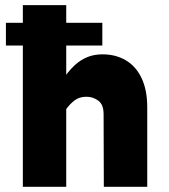

<svg xmlns="http://www.w3.org/2000/svg" viewBox="-20 -723 653 743"><path d="M2.9 -546.9V-634.8H376V-546.9ZM381.8 0 380.9 -281.2Q380.9 -318.4 360.4 -333.5Q339.8 -348.6 314.5 -348.6Q287.1 -348.6 268.6 -334.5Q250 -320.3 236.3 -300.8V-433.6Q252 -455.1 272 -473.1Q292 -491.2 317.9 -502Q343.8 -512.7 377 -512.7Q427.7 -512.7 466.8 -489.7Q505.9 -466.8 527.8 -420.9Q549.8 -375 549.8 -307.6V0ZM68.4 0V-703.1H236.3V0Z"/></svg>

Font: Sen ExtraBold
Style: Regular
Weight: 800
Version: Version 2.000;gftools[0.9.31]